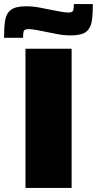

<svg xmlns="http://www.w3.org/2000/svg" viewBox="-55 -929 479 949"><path d="M71 0V-688H299V0ZM-35 -742Q-35 -791 -30 -826Q-25 -861 -2 -879.5Q21 -898 74 -898Q107 -898 141 -891.5Q175 -885 204 -879Q227 -875 247 -871Q267 -867 282 -867Q303 -867 306.5 -876.5Q310 -886 310 -909H404Q404 -861 399 -826Q394 -791 371.5 -772.5Q349 -754 295 -754Q261 -754 228 -760.5Q195 -767 165 -773Q141 -778 121 -781.5Q101 -785 86 -785Q66 -785 62.5 -775.5Q59 -766 59 -742Z"/></svg>

Font: Saira Expanded ExtraBold
Style: Regular
Weight: 800
Width: 7
Designer: Hector Gatti with collaboration of the Omnibus-Type team
Foundry: Omnibus-Type
Version: Version 1.101